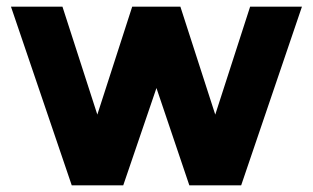

<svg xmlns="http://www.w3.org/2000/svg" viewBox="-20 -558 942 578"><path d="M351 0H196L13 -538H168L273 -213L378 -538H523L628 -213L733 -538H889L706 0H550L451 -293Z"/></svg>

Font: Montreal
Style: Bold
Weight: 700
Designer: Julieta Ulanovsky, usr_local_share
Foundry: Julieta Ulanovsky, usr_local_share
Version: Version 2.001